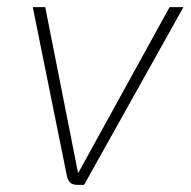

<svg xmlns="http://www.w3.org/2000/svg" viewBox="-20 -519 535 539"><path d="M167 -29 72 -499H107L199 -34H200L456 -499H495L216 0H198Q184 0 177 -6.5Q170 -13 167 -29Z"/></svg>

Font: Bai Jamjuree ExtraLight
Style: Italic
Weight: 275
Italic angle: -10°
Version: Version 1.000; ttfautohint (v1.6)